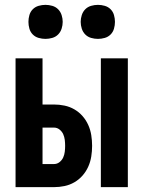

<svg xmlns="http://www.w3.org/2000/svg" viewBox="-20 -770 590 790"><path d="M395 0V-530H506V0ZM44 0V-530H155V-340H202Q224 -340 245.5 -335.5Q267 -331 286 -320Q305 -309 319.5 -292.5Q334 -276 343 -256Q352 -236 355.5 -214Q359 -192 359 -170Q359 -148 355.5 -126Q352 -104 343 -84Q334 -64 319.5 -47.5Q305 -31 286 -20Q267 -9 245.5 -4.5Q224 0 202 0ZM155 -95H202Q215 -95 225 -103Q235 -111 240 -122Q245 -133 246.5 -145.5Q248 -158 248 -170Q248 -182 246.5 -194.5Q245 -207 240 -218Q235 -229 225 -237Q215 -245 202 -245H155ZM383 -610Q369 -610 355 -614Q341 -618 331 -628Q321 -638 316.5 -652Q312 -666 312 -680Q312 -694 316.5 -708Q321 -722 331 -732Q341 -742 355 -746Q369 -750 383 -750Q397 -750 411 -746Q425 -742 435 -732Q445 -722 449 -708Q453 -694 453 -680Q453 -666 449 -652Q445 -638 435 -628Q425 -618 411 -614Q397 -610 383 -610ZM167 -610Q153 -610 139 -614Q125 -618 115 -628Q105 -638 101 -652Q97 -666 97 -680Q97 -694 101 -708Q105 -722 115 -732Q125 -742 139 -746Q153 -750 167 -750Q181 -750 195 -746Q209 -742 219 -732Q229 -722 233.5 -708Q238 -694 238 -680Q238 -666 233.5 -652Q229 -638 219 -628Q209 -618 195 -614Q181 -610 167 -610Z"/></svg>

Font: Lode Term
Style: Bold
Weight: 700
Monospace: yes
Designer: Belleve Invis
Foundry: Belleve Invis
Version: Version 29.2.0